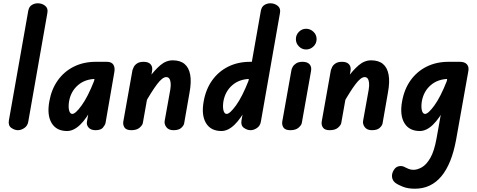

<svg xmlns="http://www.w3.org/2000/svg" viewBox="-20 -792 2901 1168"><path d="M89 0Q69 0 49 -14Q29 -28 34 -59L152 -727Q157 -752 174 -762Q191 -772 210 -772Q236 -772 255 -756.5Q274 -741 268 -712L152 -52Q148 -27 128.5 -13.5Q109 0 89 0Z M388 5Q323 5 294 -43.5Q265 -92 280 -175Q293 -249 331.5 -303Q370 -357 429 -386.5Q488 -416 563 -416H591L577 -312H566Q499 -312 455 -274.5Q411 -237 400 -175Q395 -141 400.5 -120Q406 -99 420 -99Q439 -99 476.5 -150.5Q514 -202 553 -301L546 -146Q507 -71 467.5 -33Q428 5 388 5ZM561 0Q533 0 519 -16Q505 -32 509 -52L573 -416H630Q659 -416 670 -398Q681 -380 675 -350L622 -44Q619 -31 606 -15.5Q593 0 561 0Z M779 0Q749 0 738 -15.5Q727 -31 730 -52L786 -366Q788 -373 794 -385Q800 -397 814.5 -406.5Q829 -416 854 -416Q883 -416 896.5 -400.5Q910 -385 905 -359L849 -44Q847 -31 829.5 -15.5Q812 0 779 0ZM1035 0Q1006 0 992 -18.5Q978 -37 982 -58L1016 -247Q1020 -272 1018 -289Q1016 -306 1009.5 -314.5Q1003 -323 991 -323Q968 -323 935 -279Q902 -235 861 -162L886 -318Q920 -365 955 -395Q990 -425 1031 -425Q1076 -425 1102.5 -403Q1129 -381 1137 -337.5Q1145 -294 1133 -229L1100 -40Q1097 -27 1082 -13.5Q1067 0 1035 0Z M1327 5Q1262 5 1233 -43.5Q1204 -92 1219 -175Q1232 -249 1270.5 -303Q1309 -357 1368 -386.5Q1427 -416 1502 -416H1530L1516 -312H1505Q1438 -312 1394 -274.5Q1350 -237 1339 -175Q1334 -141 1339.5 -120Q1345 -99 1359 -99Q1378 -99 1415.5 -150.5Q1453 -202 1492 -301L1485 -146Q1446 -71 1406.5 -33Q1367 5 1327 5ZM1504 0Q1484 0 1464 -14Q1444 -28 1449 -59L1567 -727Q1572 -752 1589 -762Q1606 -772 1625 -772Q1650 -772 1669.5 -756.5Q1689 -741 1683 -712L1567 -52Q1563 -27 1543.5 -13.5Q1524 0 1504 0Z M1746 0Q1716 0 1705 -15.5Q1694 -31 1697 -52L1753 -366Q1754 -373 1760.5 -385Q1767 -397 1781.5 -406.5Q1796 -416 1821 -416Q1850 -416 1863.5 -400.5Q1877 -385 1872 -359L1816 -44Q1814 -31 1796.5 -15.5Q1779 0 1746 0ZM1842 -491Q1817 -491 1798.5 -509.5Q1780 -528 1780 -554Q1780 -580 1798.5 -598.5Q1817 -617 1842 -617Q1867 -617 1886.5 -599Q1906 -581 1906 -554Q1906 -528 1887 -509.5Q1868 -491 1842 -491Z M1986 0Q1956 0 1945 -15.5Q1934 -31 1937 -52L1993 -366Q1995 -373 2001 -385Q2007 -397 2021.5 -406.5Q2036 -416 2061 -416Q2090 -416 2103.5 -400.5Q2117 -385 2112 -359L2056 -44Q2054 -31 2036.5 -15.5Q2019 0 1986 0ZM2242 0Q2213 0 2199 -18.5Q2185 -37 2189 -58L2223 -247Q2227 -272 2225 -289Q2223 -306 2216.5 -314.5Q2210 -323 2198 -323Q2175 -323 2142 -279Q2109 -235 2068 -162L2093 -318Q2127 -365 2162 -395Q2197 -425 2238 -425Q2283 -425 2309.5 -403Q2336 -381 2344 -337.5Q2352 -294 2340 -229L2307 -40Q2304 -27 2289 -13.5Q2274 0 2242 0Z M2534 5Q2469 5 2440 -43.5Q2411 -92 2426 -175Q2439 -249 2477.5 -303Q2516 -357 2575 -386.5Q2634 -416 2709 -416H2737L2723 -312H2712Q2645 -312 2601 -274.5Q2557 -237 2546 -175Q2541 -141 2546.5 -120Q2552 -99 2566 -99Q2585 -99 2622.5 -150.5Q2660 -202 2699 -301L2692 -146Q2653 -71 2613.5 -33Q2574 5 2534 5ZM2504 356Q2461 356 2431 344Q2401 332 2387 322Q2368 308 2365 286Q2362 264 2376 242Q2387 223 2407.5 219Q2428 215 2447 227Q2455 231 2467 236Q2479 241 2496 241Q2519 241 2546.5 225.5Q2574 210 2598 168.5Q2622 127 2636 48L2719 -416H2778Q2807 -416 2820.5 -400.5Q2834 -385 2829 -359L2755 56Q2728 205 2665 280.5Q2602 356 2504 356Z"/></svg>

Font: Edu VIC WA NT Beginner
Style: Bold
Weight: 700
Designer: Tina and Corey Anderson
Foundry: Google for Education
Version: Version 1.003